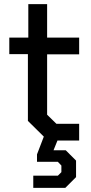

<svg xmlns="http://www.w3.org/2000/svg" viewBox="-20 -680 438 929"><path d="M208 -417V-125L253 -81H363V0H258L239 47H298L348 97V177L296 229H141V170H260L277 153V121L260 103H159V67L192 -19L115 -95V-418H25V-498H117V-660H208V-498H363V-417Z"/></svg>

Font: Chakra Petch Medium
Style: Regular
Weight: 500
Designer: Katatrad Aksorn Co.,Ltd.
Foundry: Cadson Demak Co.,Ltd.
Version: Version 1.000; ttfautohint (v1.6)